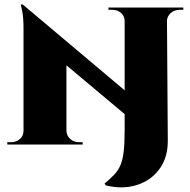

<svg xmlns="http://www.w3.org/2000/svg" viewBox="-20 -633 834 841"><path d="M86 -60V0H12V-10Q12 -10 20 -10Q28 -10 28 -10Q51 -10 67 -24Q83 -38 83 -60ZM271 -60Q272 -38 288 -24Q304 -10 326 -10Q326 -10 334 -10Q342 -10 342 -10V0H269V-60ZM80 -613 271 -402V0H83V-507Q83 -558 77 -585.5Q71 -613 71 -613ZM80 -613 688 -101 699 12 91 -498ZM715 -16Q715 58 678 108Q641 158 579 177.5Q517 197 443 179L438 171Q462 151 479 133.5Q496 116 506.5 93Q517 70 521.5 33Q526 -4 526 -62V-600H711ZM526 -540Q526 -562 510.5 -576Q495 -590 472 -590Q472 -590 463.5 -590Q455 -590 455 -590V-600H529V-540ZM709 -540V-600H783V-590Q783 -590 774.5 -590Q766 -590 766 -590Q744 -590 728 -576Q712 -562 711 -540Z"/></svg>

Font: Cinzel Black
Style: Regular
Weight: 900
Designer: Natanael Gama
Version: Version 2.000